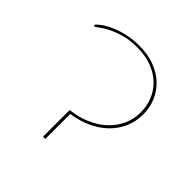

<svg xmlns="http://www.w3.org/2000/svg" viewBox="-139 -606 717 717"><g transform="rotate(45 219.5 -247.5)"><path d="M393 -323.5Q393 -285 378.2 -252.2Q363.5 -219.5 337.5 -194.8Q311.5 -170 276 -154Q240.5 -138 199 -132V0H187V-141Q228.5 -145.5 264 -160.5Q299.5 -175.5 325.5 -199.2Q351.5 -223 366.2 -254.2Q381 -285.5 381 -323Q381 -356 369 -385.5Q357 -415 333.8 -437.2Q310.5 -459.5 277 -472.2Q243.5 -485 200 -485Q160 -485 129.5 -476Q99 -467 78.2 -456Q57.5 -445 46.2 -436Q35 -427 33 -427Q31 -427 29 -429L27 -431Q35 -441.5 51.5 -452.8Q68 -464 90.8 -473.5Q113.5 -483 141.5 -489Q169.5 -495 200.5 -495Q245.5 -495 281.2 -481.8Q317 -468.5 341.8 -445.2Q366.5 -422 379.8 -390.8Q393 -359.5 393 -323.5Z"/></g></svg>

Font: Lato Hairline
Style: Regular
Weight: 100
Designer: Lukasz Dziedzic
Foundry: tyPoland Lukasz Dziedzic
Version: Version 2.007; 2014-02-27